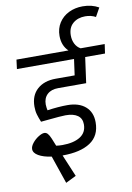

<svg xmlns="http://www.w3.org/2000/svg" viewBox="-118 -1034 884 1288"><g transform="rotate(-10 324.0 -389.5)"><path d="M477 -688H641L632 -625H497L473 -451H282Q235 -451 208 -426Q181 -401 181 -357Q181 -346 183 -334Q185 -322 186 -317Q262 -328 323 -328Q401 -328 445.5 -289.5Q490 -251 490 -182Q490 -90 422.5 -45.5Q355 -1 234 -1H233L296 149L225 184L160 -6Q104 -14 71.5 -33Q39 -52 39 -78Q39 -97 56.5 -119Q74 -141 98 -156Q122 -171 138 -171Q151 -171 161 -160Q171 -149 181 -125Q191 -101 202 -73Q222 -70 244 -70Q321 -70 365.5 -98Q410 -126 410 -182Q410 -222 381.5 -242.5Q353 -263 299 -263Q270 -263 172 -253L130 -249Q118 -278 111 -302Q104 -326 104 -356Q104 -432 151 -474Q198 -516 277 -516H406L421 -625H32L40 -688H394Q352 -728 352 -794Q352 -844 376.5 -882.5Q401 -921 443.5 -942Q486 -963 539 -963Q601 -963 648 -936L615 -877Q584 -894 544 -894Q493 -894 460 -865.5Q427 -837 427 -784Q427 -752 440 -726.5Q453 -701 477 -688Z"/></g></svg>

Font: FiraGO Book
Style: Italic
Weight: 350
Italic angle: -8°
Designer: bBox Type GmbH
Foundry: bBox Type GmbH
Version: Version 1.001